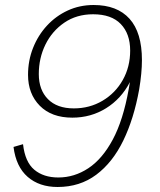

<svg xmlns="http://www.w3.org/2000/svg" viewBox="-20 -739 640 767"><path d="M354 -719Q448 -719 497.5 -664Q547 -609 547 -499Q547 -448 536 -382Q515 -265 472.5 -177.5Q430 -90 364.5 -41Q299 8 210 8Q137 8 90.5 -32.5Q44 -73 34 -152L72 -163Q80 -92 117 -61Q154 -30 213 -30Q277 -30 333 -67Q389 -104 430.5 -181.5Q472 -259 494 -382L499 -411Q464 -344 403.5 -306.5Q343 -269 269 -269Q186 -269 139 -316.5Q92 -364 92 -440Q92 -497 112 -547.5Q132 -598 167.5 -636.5Q203 -675 250.5 -697Q298 -719 354 -719ZM352 -682Q286 -682 237 -648.5Q188 -615 161.5 -561Q135 -507 135 -443Q135 -380 171.5 -343Q208 -306 275 -306Q338 -306 389.5 -336.5Q441 -367 470.5 -419.5Q500 -472 500 -537Q500 -604 462.5 -643Q425 -682 352 -682Z"/></svg>

Font: Livvic ExtraLight
Style: Italic
Weight: 275
Italic angle: -10°
Designer: Jacques Le Bailly, Baron von Fonthausen
Version: Version 1.001; ttfautohint (v1.8.2)